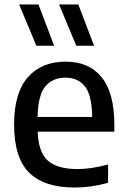

<svg xmlns="http://www.w3.org/2000/svg" viewBox="-20 -828 567 858"><path d="M313.5 10Q178 10 110.5 -56.2Q43 -122.5 43 -272Q43 -413 104.5 -482.8Q166 -552.5 273 -552.5Q378 -552.5 434.5 -482.5Q491 -412.5 491 -269.5V-239.5H148.5Q151.5 -147.5 194 -110Q236.5 -72.5 327 -72.5Q358 -72.5 392 -77.8Q426 -83 463 -93V-11Q422.5 0 386 5Q349.5 10 313.5 10ZM272 -481Q215.5 -481 182.8 -442.2Q150 -403.5 148 -305.5H392Q390.5 -403 359.5 -442Q328.5 -481 272 -481ZM321 -623.5 244 -808H330L400.5 -623.5ZM142.5 -623.5 65.5 -808H152L222 -623.5Z"/></svg>

Font: Encode Sans Md
Style: Regular
Weight: 500
Designer: Multiple Designers
Foundry: Impallari Type
Version: Version 3.002; ttfautohint (v1.8.3) -l 8 -r 50 -G 200 -x 14 